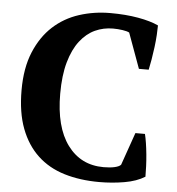

<svg xmlns="http://www.w3.org/2000/svg" viewBox="-52 -761 756 821"><g transform="rotate(5 326.0 -350.0)"><path d="M540 -210H581Q585 -194 588.5 -171.5Q592 -149 594.5 -123.5Q597 -98 598 -73Q599 -48 599 -28Q564 -6 511.5 3Q459 12 404 12Q321 12 253.5 -8.5Q186 -29 138.5 -73.5Q91 -118 65 -186.5Q39 -255 39 -351Q39 -446 67.5 -514.5Q96 -583 144 -627Q192 -671 255.5 -691.5Q319 -712 389 -712Q455 -712 508.5 -702.5Q562 -693 596 -677Q596 -661 594.5 -636Q593 -611 589.5 -583.5Q586 -556 581.5 -529.5Q577 -503 573 -485H531L476 -636Q467 -641 447 -644Q427 -647 406 -647Q365 -647 329 -630.5Q293 -614 265 -578Q237 -542 221 -485.5Q205 -429 205 -350Q205 -207 262 -130Q319 -53 417 -53Q445 -53 464.5 -57.5Q484 -62 491 -70Z"/></g></svg>

Font: PT Serif
Style: Bold
Weight: 700
Designer: A.Korolkova, O.Umpeleva, V.Yefimov
Foundry: ParaType Ltd
Version: Version 1.000W OFL; ttfautohint (v1.6)